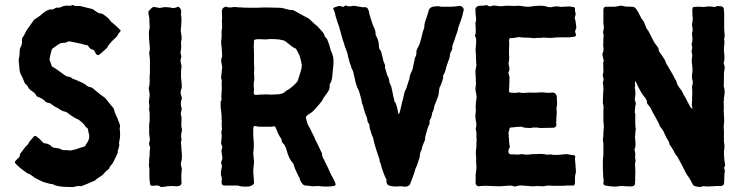

<svg xmlns="http://www.w3.org/2000/svg" viewBox="-20 -751 3007 771"><path d="M187 -549Q184 -539 180 -519Q177 -511 182 -503Q182 -501 184 -497Q186 -493 186 -491Q188 -483 194 -481Q201 -478 240 -449Q248 -443 255 -443Q262 -443 266 -439Q270 -435 277 -433Q280 -432 286.5 -429.5Q293 -427 296 -425Q320 -416 331 -405Q332 -404 335 -403L338 -402Q348 -401 356 -394Q357 -393 364 -387Q371 -381 375 -378Q376 -377 379.5 -374.5Q383 -372 385 -370Q401 -360 406 -353Q409 -349 416 -340.5Q423 -332 426 -328Q428 -326 431 -322.5Q434 -319 435 -317Q438 -314 438 -310Q439 -308 440 -303.5Q441 -299 442 -297Q450 -279 452 -275L461 -251Q462 -249 462 -242Q462 -241 461 -237.5Q460 -234 461 -232Q464 -208 460 -187Q457 -179 459 -170Q459 -166 457 -158Q452 -146 453 -141Q453 -137 451 -133Q446 -122 436 -102Q434 -98 430 -92Q422 -85 419 -76Q417 -71 414 -70Q406 -65 398 -55Q393 -48 379 -39.5Q365 -31 360 -25H359Q327 -11 311 -5Q306 -2 297 -4Q288 -4 283 -2Q277 0 273 0Q248 0 235 -1Q206 -3 192 -11Q192 -12 189.5 -12Q187 -12 186 -12Q184 -12 178 -13.5Q172 -15 169 -16Q166 -17 158 -19Q154 -20 146 -24Q144 -25 139.5 -27Q135 -29 133 -30Q125 -34 122 -36Q104 -49 102 -50Q100 -52 95.5 -53Q91 -54 89 -56Q55 -79 40 -97V-102Q48 -112 52 -115Q60 -121 60 -129Q60 -134 66 -140Q68 -142 72 -148Q76 -154 78 -156Q79 -157 81.5 -160.5Q84 -164 86 -165Q94 -172 97 -180Q99 -184 105 -190Q106 -191 109.5 -195Q113 -199 114 -201Q119 -207 125 -204Q139 -194 145 -187Q153 -175 163 -175Q176 -174 188 -162Q194 -158 197 -158Q198 -158 217 -155Q219 -154 222 -153Q225 -152 226 -151Q232 -148 233 -148Q243 -149 261 -147H266Q269 -148 276 -149.5Q283 -151 286 -152Q291 -154 300 -157Q309 -160 314 -161Q321 -162 324 -168Q326 -173 332 -181Q336 -190 337 -192Q339 -206 338 -210Q334 -222 334 -229Q334 -235 328 -238Q324 -240 320 -248Q318 -251 312 -257Q310 -259 305.5 -262.5Q301 -266 299 -268Q298 -268 296 -269.5Q294 -271 293 -272Q279 -277 259 -292Q246 -303 236 -304Q234 -304 224 -309Q216 -315 212 -317Q209 -318 203 -321.5Q197 -325 194 -327Q192 -328 188 -331.5Q184 -335 180.5 -336.5Q177 -338 173 -338Q165 -339 158 -348Q157 -349 148 -355Q145 -357 139 -359.5Q133 -362 130 -363Q126 -365 126 -367Q123 -375 110 -384Q94 -394 91 -405Q90 -407 87 -410Q80 -414 77 -423Q70 -442 66 -448Q60 -458 58 -473Q58 -478 57 -489.5Q56 -501 55 -507Q55 -514 56 -517Q59 -526 59 -546Q59 -556 62 -560Q70 -572 68 -591Q68 -598 72 -602Q74 -605 77 -610.5Q80 -616 81 -618Q82 -620 84 -624.5Q86 -629 88 -631Q97 -643 115 -669Q116 -672 119 -673Q122 -675 128.5 -679.5Q135 -684 138 -686Q142 -688 143 -690Q157 -702 161 -704Q175 -714 186 -713Q192 -712 198 -716Q205 -722 214 -720Q218 -720 224 -722Q238 -730 257 -728Q263 -727 273 -731H275Q276 -727 283 -727H301Q309 -725 325.5 -721Q342 -717 350 -715Q352 -715 354 -713L372 -701Q377 -697 386 -697Q387 -696 389 -696Q391 -696 392 -695Q395 -693 402 -688Q409 -683 414 -678.5Q419 -674 422 -669Q422 -668 423 -667Q424 -666 425 -665L446 -647Q449 -644 452.5 -641Q456 -638 459.5 -634Q463 -630 465 -628V-627Q455 -617 451 -607Q450 -606 449 -604.5Q448 -603 447 -602Q441 -597 430 -586Q413 -567 412 -563Q412 -561 408 -557Q395 -545 382 -534Q372 -524 364 -537L361 -543Q358 -551 351 -552Q342 -554 335 -565Q332 -570 327 -570Q319 -571 308 -575L293 -578Q265 -584 264 -584Q253 -586 249 -582Q245 -579 235 -579Q225 -579 218 -575Q200 -563 192 -557Q189 -555 187 -549Z M632 0Q633 0 635 -0.5Q637 -1 639 -1Q654 -4 670 -4Q674 -5 682 -3Q691 -2 701 -5Q709 -8 709 -17Q709 -21 708.5 -29.5Q708 -38 708 -42Q708 -51 710 -69Q710 -79 708 -83Q705 -89 707 -99Q712 -113 710 -135Q710 -139 709 -147Q708 -155 708 -159V-168Q705 -177 708 -186Q709 -188 709 -193Q705 -204 710 -224Q712 -232 709 -239Q708 -243 708 -251Q709 -260 709 -279Q708 -282 707 -287.5Q706 -293 706 -296Q706 -299 708 -305Q711 -312 708 -322Q707 -324 706.5 -328Q706 -332 706 -333Q706 -345 710 -354Q711 -356 709 -363Q702 -379 708 -393Q710 -396 710 -403Q710 -409 709 -421.5Q708 -434 707 -440V-462Q707 -464 707.5 -469Q708 -474 708 -476Q708 -478 708.5 -481Q709 -484 709 -485Q708 -488 707 -495Q706 -502 705 -506Q705 -512 706 -515Q710 -524 707 -530Q704 -538 706 -548Q709 -560 707 -574Q706 -582 709 -593Q710 -599 709 -605L706 -626V-632Q708 -648 708 -657Q710 -679 707 -690Q706 -693 707 -696Q711 -714 697 -724H694Q684 -718 673 -719Q645 -725 627 -720Q622 -718 616 -720Q606 -722 600 -723Q592 -723 587 -717Q585 -715 581.5 -711Q578 -707 576 -705V-697Q576 -695 578.5 -684Q581 -673 580 -666V-659Q583 -643 578 -624V-618Q578 -611 578.5 -597.5Q579 -584 580 -577Q580 -574 581 -567Q582 -560 582 -557Q582 -554 581 -549Q580 -544 580 -542Q578 -536 580 -531Q582 -516 582 -514V-504V-484V-457Q582 -455 581.5 -452Q581 -449 581 -448V-424Q581 -408 578 -400Q576 -396 578 -393Q578 -389 579.5 -381.5Q581 -374 581 -373V-368Q580 -359 578 -343Q577 -340 579 -334Q581 -323 579 -318Q578 -313 580 -305Q581 -299 581 -286V-275Q581 -263 580 -258Q578 -248 579 -243V-227V-214Q581 -198 582 -191Q582 -187 580 -181Q577 -174 580 -167Q584 -160 582 -149Q581 -146 581 -135Q581 -125 580 -120Q580 -119 579.5 -116.5Q579 -114 579 -112Q579 -94 578 -85Q578 -84 578.5 -82Q579 -80 579 -79Q579 -78 579.5 -76Q580 -74 580 -72V-34Q580 -29 581 -27Q581 -22 583 -12Q583 -5 590 -5Q600 -5 605 -6Q617 -8 626 0Z M884 -724Q884 -723 883 -723Q869 -718 871 -700Q871 -696 871.5 -688.5Q872 -681 872 -678V-676Q870 -671 872 -648Q873 -645 870 -627Q869 -621 870 -615V-604Q870 -600 869 -592.5Q868 -585 868 -582Q868 -575 870 -561Q872 -537 872 -525Q872 -524 869 -515Q869 -514 868.5 -510.5Q868 -507 868 -505Q869 -502 870 -495Q871 -488 872 -484V-478Q871 -472 870 -460Q869 -448 868 -442Q867 -440 868 -437Q872 -428 870 -416V-411Q872 -406 869 -365Q868 -361 870 -355Q870 -347 866 -343V-323L869 -296Q870 -287 870 -269Q871 -269 871 -267Q869 -248 871 -238Q872 -236 871 -232Q870 -228 870 -227Q868 -221 869 -218Q872 -206 868 -182Q867 -174 871 -165Q874 -161 872 -155Q868 -148 870 -137Q871 -133 872 -126Q873 -119 873 -115Q873 -112 871 -108Q866 -97 870 -91Q871 -88 871 -81L868 -66Q865 -53 870 -39Q872 -29 870 -24Q869 -20 870 -16Q871 -6 882 -6H917H928H936Q949 0 977 -2Q984 -2 994 -8Q1002 -13 1000 -21L997 -60V-67Q997 -71 998 -78.5Q999 -86 999.5 -92Q1000 -98 1000 -103L997 -133V-138Q1001 -164 998 -193Q997 -199 997 -208Q997 -217 997 -223V-237Q998 -248 1009 -244Q1014 -242 1032 -242H1067Q1071 -242 1079 -244Q1083 -244 1086 -241Q1087 -240 1098 -212Q1102 -204 1105 -200Q1111 -194 1111 -186Q1111 -181 1116 -176Q1125 -169 1131 -148Q1140 -113 1156 -96Q1157 -95 1159 -92Q1160 -81 1180 -41Q1180 -40 1182 -38L1183 -36Q1184 -25 1196 -11Q1198 -8 1206 -6Q1210 -6 1220 -5Q1230 -4 1234 -3Q1237 -3 1245 -3.5Q1253 -4 1256 -4Q1264 -4 1268 -3Q1271 -3 1275 -2.5Q1279 -2 1281 -2H1300Q1302 -2 1306 -2.5Q1310 -3 1312 -3Q1314 -4 1317.5 -4Q1321 -4 1323 -5Q1330 -8 1327 -14Q1323 -25 1315 -40Q1311 -46 1305 -59Q1299 -72 1298 -75Q1284 -105 1282 -108Q1273 -122 1273 -134Q1273 -136 1271 -139Q1269 -142 1269 -143Q1266 -148 1262 -158Q1260 -162 1256 -170.5Q1252 -179 1250 -183Q1249 -184 1247.5 -187Q1246 -190 1246 -191Q1243 -199 1235.5 -213.5Q1228 -228 1225 -235Q1224 -237 1220.5 -242.5Q1217 -248 1216 -251Q1209 -273 1208 -279Q1207 -281 1215 -289L1233 -301Q1239 -306 1244 -312L1246 -314Q1251 -319 1260 -330Q1269 -341 1274 -347Q1274 -348 1275 -350Q1278 -357 1285.5 -366.5Q1293 -376 1296 -381Q1305 -394 1304 -406V-413Q1312 -423 1314 -443Q1315 -449 1318 -483Q1319 -488 1319 -496Q1319 -504 1319 -508Q1320 -523 1309 -547Q1309 -549 1307 -553.5Q1305 -558 1305 -560Q1305 -564 1294 -593Q1293 -595 1290.5 -597.5Q1288 -600 1287 -601Q1287 -602 1285 -604Q1283 -606 1283 -607Q1283 -613 1275 -623Q1261 -639 1255 -645Q1253 -647 1248.5 -650.5Q1244 -654 1242 -656Q1237 -660 1227 -670Q1226 -673 1223 -674Q1221 -676 1217.5 -678Q1214 -680 1213 -680Q1196 -690 1193 -691Q1188 -694 1177.5 -699.5Q1167 -705 1162 -708Q1154 -712 1149 -711Q1145 -710 1128 -715Q1109 -721 1091 -720Q1085 -720 1072 -720.5Q1059 -721 1052 -721Q1027 -721 1015 -720H981Q961 -720 952 -721Q942 -721 922 -723Q917 -723 905 -721Q894 -721 889 -724ZM1092 -372Q1087 -372 1079.5 -371.5Q1072 -371 1068 -371Q1061 -372 1053.5 -372Q1046 -372 1036.5 -371.5Q1027 -371 1022 -371Q1017 -370 1007 -370Q999 -370 999 -378Q999 -381 999.5 -386.5Q1000 -392 1000 -395Q1000 -397 999 -403.5Q998 -410 999 -413Q999 -420 1001 -430V-443Q1001 -446 1000.5 -450Q1000 -454 1000 -457Q1002 -480 1000 -493V-538Q1000 -542 999.5 -551Q999 -560 999 -564Q999 -568 999.5 -576.5Q1000 -585 1000 -589Q1001 -590 1002 -591Q1003 -592 1004 -592Q1016 -595 1039 -593Q1047 -592 1061 -594Q1072 -595 1096 -593Q1100 -593 1108 -591Q1116 -589 1118 -589Q1125 -587 1139 -575Q1152 -563 1165 -557Q1168 -557 1170 -553Q1174 -546 1182 -530Q1183 -528 1184 -524.5Q1185 -521 1185 -520Q1187 -517 1192 -490Q1192 -477 1188 -466Q1186 -459 1182 -446.5Q1178 -434 1176 -428Q1175 -424 1172 -421Q1149 -396 1130 -387Q1128 -387 1128 -385Q1115 -372 1092 -372Z M1823 -727Q1831 -728 1837 -722.5Q1843 -717 1842 -710L1836 -686Q1833 -676 1832 -673Q1831 -670 1827.5 -660.5Q1824 -651 1822 -645Q1820 -641 1818 -629Q1817 -626 1814.5 -618Q1812 -610 1810 -606Q1809 -603 1807 -596.5Q1805 -590 1804 -587Q1803 -585 1800.5 -578.5Q1798 -572 1797 -568Q1796 -566 1796 -560Q1797 -554 1794 -549Q1789 -542 1787 -533Q1787 -521 1780 -505Q1772 -485 1769 -469Q1765 -457 1761 -450Q1759 -448 1759 -446Q1761 -436 1753 -418Q1753 -416 1751 -412Q1749 -408 1749 -406L1747 -404Q1746 -401 1745 -399V-397Q1744 -395 1744 -394Q1743 -392 1743 -387Q1743 -382 1741 -372Q1741 -370 1740 -366.5Q1739 -363 1738 -361Q1734 -351 1732 -345Q1731 -344 1729.5 -339Q1728 -334 1726 -331Q1724 -326 1722 -314Q1722 -312 1721 -309.5Q1720 -307 1718.5 -304Q1717 -301 1716 -299Q1715 -298 1715 -293Q1713 -281 1708 -272L1705 -266Q1705 -265 1705 -263Q1705 -261 1705 -259Q1705 -257 1705 -256Q1705 -252 1703 -250Q1700 -246 1695 -229Q1689 -209 1689 -207Q1687 -203 1687 -194Q1687 -188 1684 -183Q1675 -162 1674 -156Q1674 -150 1671 -145Q1666 -137 1666 -126Q1666 -121 1665 -119Q1663 -113 1659.5 -102Q1656 -91 1654 -86Q1653 -84 1651 -79.5Q1649 -75 1648 -73Q1646 -63 1644 -59Q1642 -51 1640 -47L1631 -23Q1627 -10 1623 -7Q1613 1 1600 -2Q1589 -4 1567 -2Q1560 -2 1556 -3Q1555 -3 1553.5 -3.5Q1552 -4 1551 -4Q1530 -6 1532 -26Q1532 -32 1529 -36Q1526 -39 1526 -42L1520 -57Q1515 -70 1512 -80Q1510 -93 1506 -99Q1504 -105 1504 -109Q1504 -110 1503.5 -112Q1503 -114 1502.5 -116Q1502 -118 1501 -119Q1491 -148 1483 -176Q1481 -188 1479 -195Q1479 -197 1477 -201Q1475 -205 1474 -207Q1468 -225 1465 -235Q1464 -237 1464 -241Q1466 -248 1457 -261Q1455 -267 1455 -270Q1454 -280 1449 -289Q1443 -305 1441 -313Q1439 -326 1435 -333Q1432 -339 1433 -341Q1433 -344 1428 -363L1422 -384Q1420 -388 1420 -389L1414 -401Q1410 -413 1408 -420Q1407 -425 1404.5 -435.5Q1402 -446 1401 -451Q1399 -465 1393 -474Q1392 -475 1390 -484Q1389 -487 1387 -492Q1385 -497 1384 -500Q1384 -501 1381.5 -509.5Q1379 -518 1378 -523Q1375 -541 1367 -559Q1365 -563 1365 -564Q1364 -569 1361 -578Q1358 -587 1356 -592L1341 -646Q1339 -651 1335.5 -661Q1332 -671 1331 -676Q1329 -680 1327 -689Q1325 -698 1324 -702L1318 -717V-718Q1322 -722 1337 -726Q1346 -729 1354 -724Q1355 -723 1357 -723Q1359 -724 1362.5 -726Q1366 -728 1368 -729H1370Q1375 -724 1389 -726Q1401 -729 1412 -726Q1414 -726 1418 -725Q1422 -724 1424 -724Q1427 -724 1435 -722H1442Q1455 -724 1459 -712Q1463 -702 1463 -697Q1463 -694 1465 -689Q1467 -684 1467 -682Q1470 -672 1476 -654L1485 -633Q1489 -623 1488 -615Q1488 -610 1492 -604Q1499 -591 1501 -575Q1501 -572 1501.5 -565.5Q1502 -559 1503 -556Q1503 -554 1506 -551Q1511 -546 1513 -533Q1513 -532 1516 -523L1519 -508Q1520 -506 1521.5 -501.5Q1523 -497 1524 -495Q1528 -487 1526 -483V-479Q1528 -473 1532 -459Q1534 -453 1535 -449Q1541 -438 1541 -436Q1542 -433 1543 -427Q1544 -421 1544 -420Q1545 -418 1546 -415Q1547 -412 1548 -411L1550 -406Q1552 -402 1552 -400Q1552 -399 1558 -372Q1558 -368 1559 -366Q1564 -350 1563 -345Q1571 -337 1575 -317Q1577 -311 1579 -297Q1579 -295 1580 -295Q1580 -293 1582 -293Q1583 -294 1583 -295Q1587 -304 1590 -320Q1595 -345 1598 -352Q1598 -353 1601 -366Q1605 -386 1610 -392Q1611 -393 1614 -404Q1615 -408 1618.5 -418.5Q1622 -429 1624 -435Q1624 -436 1624.5 -438Q1625 -440 1625 -441Q1625 -449 1636 -471Q1636 -472 1637 -474Q1637 -475 1640 -490Q1641 -491 1641 -494Q1642 -496 1645 -512Q1645 -518 1648 -522Q1653 -531 1652 -540Q1652 -551 1658 -560Q1664 -570 1667 -581Q1670 -590 1674.5 -609.5Q1679 -629 1683 -638Q1684 -640 1684 -644Q1684 -658 1691 -675Q1698 -695 1702 -710Q1706 -723 1723 -725Q1739 -727 1747 -725Q1749 -724 1753 -724H1791Q1797 -724 1807.5 -725Q1818 -726 1823 -727Z M2294 -645 2291 -666Q2291 -670 2290 -671Q2287 -677 2289 -684Q2294 -695 2289 -706V-714Q2290 -722 2282 -723Q2279 -723 2274 -724Q2269 -725 2266 -725Q2262 -725 2254 -724.5Q2246 -724 2242 -724Q2235 -722 2229 -724Q2213 -727 2197 -723Q2186 -720 2171 -726Q2163 -728 2147 -728Q2138 -728 2120 -726Q2116 -726 2106 -724H2097Q2091 -724 2079 -726Q2067 -728 2061 -728H2059Q2051 -726 2021 -728Q2004 -728 1995 -726Q1990 -725 1972 -728Q1962 -730 1954 -727Q1946 -723 1936 -730H1930Q1926 -728 1909 -728Q1900 -728 1896 -725Q1888 -720 1889 -710Q1889 -704 1890 -692.5Q1891 -681 1892 -675Q1892 -669 1891 -666Q1888 -660 1890 -643Q1891 -628 1890 -615Q1890 -614 1888.5 -612.5Q1887 -611 1887 -610V-609Q1891 -599 1892 -594Q1893 -578 1890 -556Q1889 -551 1891 -531Q1891 -517 1893 -487L1890 -472Q1890 -470 1889.5 -467Q1889 -464 1889 -462Q1890 -455 1890.5 -440.5Q1891 -426 1891 -419Q1892 -415 1890.5 -406.5Q1889 -398 1889 -395Q1889 -390 1891 -381Q1893 -372 1893 -369Q1893 -368 1893.5 -365Q1894 -362 1894 -361Q1893 -354 1891 -338Q1891 -335 1890.5 -329Q1890 -323 1890 -320Q1892 -304 1889 -291Q1888 -280 1891 -265Q1895 -249 1891 -238Q1889 -235 1891 -230Q1891 -227 1893 -219Q1893 -197 1894 -186Q1894 -182 1893 -180V-158Q1893 -156 1892 -152.5Q1891 -149 1891 -147V-140Q1890 -133 1891 -133Q1893 -110 1892 -103V-98Q1895 -76 1890 -52V-37V-21Q1888 -13 1893.5 -7Q1899 -1 1909 -4H1911Q1932 -6 1953 -4Q1958 -4 1968 -3.5Q1978 -3 1983 -3Q1994 -3 2016 -5Q2034 -7 2043 -3Q2045 -1 2052 -3Q2065 -7 2079 -6Q2083 -5 2092 -5Q2108 -3 2114 -3H2125Q2127 -3 2131 -3.5Q2135 -4 2138 -4Q2141 -4 2149 -3.5Q2157 -3 2161 -3H2164Q2173 -7 2200 -5H2229H2242Q2244 -5 2249.5 -5.5Q2255 -6 2258 -6H2272H2274Q2289 -3 2289 -18Q2289 -21 2289 -25Q2289 -29 2289 -33.5Q2289 -38 2289 -40Q2289 -46 2290 -48Q2294 -59 2292 -75Q2291 -80 2291 -89Q2291 -93 2290 -100Q2289 -107 2289 -110Q2289 -117 2290 -121Q2290 -128 2283 -128Q2278 -128 2268 -130Q2258 -132 2253 -132Q2247 -132 2244 -131Q2237 -131 2223 -129H2208Q2200 -129 2196 -130Q2192 -132 2183 -130Q2172 -130 2170 -131Q2163 -133 2148 -133Q2139 -132 2119 -132Q2103 -130 2095 -130Q2092 -130 2088 -130.5Q2084 -131 2082 -131Q2075 -133 2072 -132Q2062 -129 2043 -131H2031Q2027 -131 2024 -135Q2019 -142 2024 -154Q2027 -157 2027 -162L2024 -183V-193Q2023 -196 2023 -203Q2023 -210 2022 -214Q2022 -222 2024 -226Q2026 -230 2026 -234Q2026 -239 2031 -239Q2035 -239 2043 -240Q2051 -241 2057.5 -241.5Q2064 -242 2070 -242Q2072 -243 2075.5 -241.5Q2079 -240 2081 -240Q2087 -238 2089 -238Q2093 -238 2099 -237.5Q2105 -237 2109 -237Q2113 -237 2121 -239H2136Q2138 -239 2142 -238Q2146 -237 2148 -237Q2157 -237 2174.5 -237.5Q2192 -238 2200 -238H2203Q2215 -240 2214 -252Q2213 -255 2214 -271Q2215 -287 2215 -290Q2217 -301 2215 -310Q2214 -315 2216 -325Q2217 -329 2217 -337Q2217 -341 2216.5 -348.5Q2216 -356 2216 -360Q2216 -370 2209.5 -375.5Q2203 -381 2193 -379Q2187 -377 2159 -380H2148Q2128 -378 2119 -379Q2108 -380 2085 -378Q2080 -377 2069 -379Q2062 -381 2058 -379Q2054 -378 2049 -378Q2044 -378 2038.5 -378.5Q2033 -379 2030 -379Q2024 -380 2024 -387Q2024 -391 2024.5 -397.5Q2025 -404 2025 -407Q2025 -413 2025.5 -425Q2026 -437 2026 -442Q2026 -444 2023 -453Q2020 -459 2023 -463Q2027 -470 2025 -482Q2021 -494 2023 -502Q2026 -516 2024 -533V-552Q2026 -577 2024 -590L2025 -592Q2025 -593 2025 -594Q2026 -599 2032 -598Q2042 -598 2046 -599Q2047 -599 2062 -602Q2064 -602 2067.5 -601.5Q2071 -601 2072 -601Q2078 -600 2090 -600Q2112 -600 2119 -598Q2120 -598 2122 -598Q2124 -598 2126 -598Q2128 -598 2129 -598Q2134 -599 2144 -599H2153Q2162 -601 2181 -599Q2190 -598 2208 -600Q2215 -601 2231 -601H2260Q2263 -601 2270 -601.5Q2277 -602 2280 -603Q2298 -603 2291 -618Q2287 -626 2294 -637Z M2892 -84Q2888 -83 2888 -78Q2888 -77 2888.5 -75Q2889 -73 2889 -72Q2892 -65 2890 -59Q2890 -58 2889.5 -56Q2889 -54 2889 -52Q2889 -46 2888.5 -35.5Q2888 -25 2888 -19Q2888 -6 2876 -4Q2870 -4 2860 -4Q2850 -4 2845 -3Q2830 -3 2823 -2Q2816 -2 2813 -3Q2801 -4 2792 0H2789Q2788 0 2786 -0.5Q2784 -1 2783 -1Q2766 -3 2763 -9Q2761 -11 2758.5 -16Q2756 -21 2755 -24Q2754 -25 2752 -29Q2750 -33 2744.5 -41Q2739 -49 2736 -53L2721 -83Q2700 -122 2699 -124Q2697 -124 2697 -126Q2692 -131 2689 -137Q2684 -150 2672 -166Q2668 -170 2668 -173Q2668 -180 2660 -192Q2659 -194 2657.5 -196Q2656 -198 2655 -200Q2654 -202 2646 -220Q2644 -225 2638 -233Q2632 -241 2631 -243Q2628 -246 2628 -248Q2628 -252 2615 -275Q2613 -279 2608.5 -287Q2604 -295 2602 -298Q2600 -301 2596.5 -309Q2593 -317 2590 -321Q2585 -328 2584 -329Q2580 -332 2578 -338Q2578 -345 2577 -348Q2576 -349 2573.5 -353Q2571 -357 2570 -360Q2570 -361 2568 -362Q2566 -363 2566 -364Q2554 -380 2552 -385Q2545 -397 2533 -423Q2532 -424 2532 -425L2530 -423V-411Q2532 -408 2530 -405Q2528 -402 2531 -386Q2533 -374 2529 -352Q2529 -348 2530 -347Q2536 -334 2531 -326V-323Q2529 -307 2529 -300Q2529 -298 2530 -297Q2530 -296 2530 -296L2531 -294V-278Q2531 -275 2531 -257Q2531 -239 2533 -237V-232Q2531 -220 2531 -213Q2529 -199 2531 -187Q2534 -165 2528 -151V-147Q2531 -142 2531 -131Q2529 -116 2532 -110V-102Q2530 -96 2530 -93Q2532 -58 2531 -48Q2530 -38 2531 -26Q2531 -25 2530 -21.5Q2529 -18 2530 -16Q2531 -8 2523 -4Q2514 -1 2496 -3Q2492 -3 2486 -3.5Q2480 -4 2477 -4Q2468 -4 2464 -3Q2462 -3 2455 -2Q2448 -1 2444 -2Q2437 -2 2423 -4Q2421 -5 2415 -5Q2399 -7 2404 -22V-28Q2401 -46 2402 -51Q2402 -64 2401 -66V-69V-109Q2401 -112 2401.5 -116Q2402 -120 2402 -123Q2403 -125 2403 -131V-169Q2403 -178 2402 -182Q2401 -185 2401 -193Q2402 -196 2402.5 -203Q2403 -210 2403 -213V-221Q2403 -224 2404 -232Q2405 -240 2405 -243Q2405 -246 2404 -254Q2403 -262 2403 -266V-300Q2403 -302 2403.5 -316.5Q2404 -331 2401 -333V-335V-356Q2402 -363 2402 -376Q2403 -383 2403 -395Q2403 -413 2401 -415Q2400 -418 2402 -423Q2405 -433 2402 -442Q2399 -446 2401 -453Q2403 -459 2403 -464Q2403 -487 2402 -498Q2402 -499 2402 -501L2403 -503Q2406 -506 2404 -510Q2404 -511 2403 -513.5Q2402 -516 2402 -517Q2402 -519 2401 -523.5Q2400 -528 2399 -530V-535Q2406 -550 2403 -563Q2402 -564 2402 -566Q2403 -577 2403 -599Q2403 -600 2403.5 -601.5Q2404 -603 2404 -604V-610Q2401 -618 2402 -625Q2405 -632 2405 -642Q2402 -660 2403 -663V-683V-711Q2403 -724 2414 -724H2449Q2463 -726 2470 -728H2477Q2489 -725 2490 -725Q2499 -724 2517 -724Q2531 -724 2537 -711Q2538 -709 2541 -705Q2544 -701 2545 -698Q2555 -676 2564 -666Q2567 -663 2567 -659Q2569 -656 2571 -650L2577 -635L2580 -632Q2581 -630 2583 -628Q2585 -623 2593 -608.5Q2601 -594 2605 -585Q2609 -577 2619 -565Q2625 -557 2625 -553Q2625 -548 2626 -546Q2629 -540 2637 -530Q2638 -528 2648 -513Q2650 -511 2652 -505Q2654 -498 2655 -497Q2673 -465 2683 -449L2686 -443Q2687 -440 2690 -435Q2693 -430 2695 -427Q2696 -424 2697.5 -419Q2699 -414 2700 -412Q2700 -411 2702 -408.5Q2704 -406 2704 -404Q2706 -404 2706 -402Q2707 -400 2708.5 -398Q2710 -396 2712 -393.5Q2714 -391 2715 -390Q2718 -386 2720 -382Q2725 -370 2726 -369Q2730 -365 2740 -344Q2752 -320 2757 -316L2761 -314Q2760 -316 2760 -319Q2760 -320 2759 -324Q2758 -328 2758 -329Q2758 -332 2758.5 -337.5Q2759 -343 2759 -345Q2759 -365 2760 -375Q2760 -389 2759 -397V-405Q2759 -406 2760 -408.5Q2761 -411 2761.5 -413Q2762 -415 2762 -417Q2762 -427 2759 -436Q2758 -444 2759 -451Q2762 -466 2760 -484Q2760 -487 2759 -492.5Q2758 -498 2758 -501Q2757 -507 2759 -521Q2761 -531 2758 -539Q2756 -545 2758 -550Q2761 -560 2758 -570Q2756 -573 2758 -578Q2763 -590 2759 -610Q2759 -623 2761 -626Q2762 -632 2761 -637Q2759 -647 2759 -652Q2760 -657 2761 -666Q2762 -675 2762 -680V-681Q2761 -682 2761 -683Q2761 -688 2760.5 -696Q2760 -704 2760 -708V-710Q2760 -712 2760.5 -714Q2761 -716 2761 -717Q2761 -723 2767 -723Q2775 -724 2792 -724Q2794 -724 2797.5 -723.5Q2801 -723 2802 -723Q2810 -723 2822 -725Q2833 -726 2848 -723H2851Q2859 -728 2872 -726Q2887 -726 2887 -711Q2888 -704 2888 -690V-635Q2888 -631 2889 -623Q2890 -615 2890 -608Q2890 -601 2888 -595Q2887 -594 2888 -591Q2889 -588 2889 -587V-577Q2886 -552 2887 -546Q2888 -543 2888 -537.5Q2888 -532 2889 -529Q2889 -508 2888 -505Q2884 -498 2888 -491Q2892 -481 2888 -466Q2887 -461 2887 -440Q2887 -436 2887 -424.5Q2887 -413 2886 -409V-406Q2890 -392 2890 -384Q2890 -376 2888 -362Q2886 -356 2887 -352Q2888 -350 2886 -344V-339Q2886 -334 2886.5 -326Q2887 -318 2887 -313Q2887 -312 2886.5 -312Q2886 -312 2886 -311V-307Q2886 -305 2886.5 -299.5Q2887 -294 2887 -291Q2887 -288 2887.5 -280Q2888 -272 2888 -268V-262Q2886 -248 2886 -241Q2886 -238 2886.5 -233Q2887 -228 2887 -226V-183Q2887 -181 2888 -176.5Q2889 -172 2889 -170V-158Q2889 -155 2888 -149.5Q2887 -144 2887 -141Q2887 -129 2889 -107L2892 -86Z"/></svg>

Font: Gutenberg Clean
Style: Regular
Weight: 400
Designer: Nicola Manzari, Bruno Pierini
Foundry: Unio | Creative Solutions
Version: Version 1.001;PS 001.001;hotconv 1.0.88;makeotf.lib2.5.64775